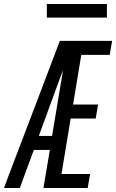

<svg xmlns="http://www.w3.org/2000/svg" viewBox="-43 -939 580 959"><path d="M-23 0 3 -70 163 -490 256 -735H517L505 -665H363L322 -417H447L435 -347H310L264 -70H407L395 0H174L206 -190H126L56 0ZM151 -260H217L272 -589Q263 -565 253.5 -540Q244 -515 235 -490ZM191 -851V-919H491V-851Z"/></svg>

Font: Iosevka SS04
Style: Italic
Weight: 400
Italic angle: -9°
Monospace: yes
Designer: Belleve Invis
Foundry: Belleve Invis
Version: Version 19.0.0; ttfautohint (v1.8.4)